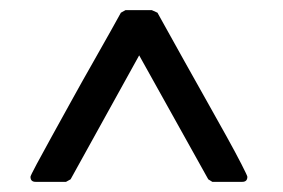

<svg xmlns="http://www.w3.org/2000/svg" viewBox="-20 -614 558 378"><path d="M398 -256 390 -261 254 -505 119 -261 110 -256H50Q40 -256 40 -266Q40 -268 52 -290.5Q64 -313 82 -345.5Q100 -378 121.5 -417Q143 -456 163 -491Q183 -526 198 -553Q213 -580 218 -589L227 -594H279L290 -589Q295 -580 310 -553Q325 -526 344.5 -491Q364 -456 386 -417Q408 -378 426 -345.5Q444 -313 455.5 -290.5Q467 -268 467 -266Q467 -256 457 -256Z"/></svg>

Font: Hand Textur
Style: Regular
Weight: 400
Designer: F. H. Ehmcke um 1935
Foundry: Peter Wiegel
Version: Version 1.000